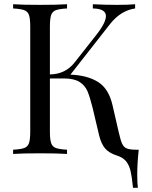

<svg xmlns="http://www.w3.org/2000/svg" viewBox="-20 -728 718 908"><path d="M629 98Q629 138 632 160H609Q604 109 597.5 81Q591 53 576.5 35Q562 17 534 8Q496 -4 477.5 -25.5Q459 -47 449 -87L418 -218Q405 -270 393.5 -297Q382 -324 356 -340.5Q330 -357 282 -357H216V-106Q216 -68 222 -51Q228 -34 244.5 -28Q261 -22 297 -20V0Q251 -3 170 -3Q84 -3 42 0V-20Q78 -22 94.5 -28Q111 -34 117 -51Q123 -68 123 -106V-602Q123 -640 117 -657Q111 -674 94.5 -680Q78 -686 42 -688V-708Q84 -705 170 -705Q250 -705 297 -708V-688Q261 -686 244.5 -680Q228 -674 222 -657Q216 -640 216 -602V-376Q290 -377 334 -434L430 -556Q481 -619 481 -652Q481 -687 419 -688V-708Q476 -705 534 -705Q589 -705 619 -708V-688Q551 -678 501 -615L313 -375Q393 -372 443.5 -340.5Q494 -309 512 -231L541 -105Q550 -65 557.5 -48.5Q565 -32 579.5 -26Q594 -20 625 -20H636Q629 46 629 98Z"/></svg>

Font: Playfair Display SC
Style: Regular
Weight: 400
Designer: Claus Eggers Sørensen
Foundry: Claus Eggers Sørensen
Version: Version 1.200; ttfautohint (v1.6)